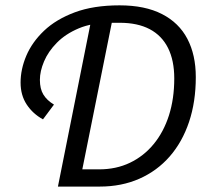

<svg xmlns="http://www.w3.org/2000/svg" viewBox="-20 -688 768 708"><path d="M193.6 0 318.9 -626.9H396.8L283.5 -63.5H345.5Q408.3 -63.5 459.1 -87.8Q509.9 -112 546.7 -156.7Q583.5 -201.4 603.1 -262.8Q622.6 -324.2 622.6 -398.8Q622.6 -464.9 599.7 -510.9Q576.7 -556.9 532 -580.5Q487.3 -604 421.6 -604H386.6Q319.5 -604 270.5 -583.5Q221.6 -562.9 189.6 -530.3Q157.6 -497.8 142.4 -461.5Q127.1 -425.3 127.1 -393.6Q127.1 -360.2 140 -339.2Q152.8 -318.1 179 -302.3L138.5 -247.9Q101.2 -268.2 78.6 -302.4Q55.9 -336.6 55.9 -383.5Q55.9 -432.6 77.1 -482.7Q98.4 -532.7 142.5 -574.7Q186.6 -616.6 255.7 -642.5Q324.8 -668.3 420.8 -668.3Q514.6 -668.3 577.2 -636.2Q639.8 -604.2 670.9 -544.9Q702 -485.6 702 -403.7Q702 -312.8 677.2 -238.7Q652.4 -164.6 605.9 -111.2Q559.3 -57.8 493.8 -28.9Q428.4 0 347.6 0Z"/></svg>

Font: Source Sans 3
Style: Italic
Weight: 200
Italic angle: -11°
Designer: Paul D. Hunt
Foundry: Adobe
Version: Version 3.046;hotconv 1.0.118;makeotfexe 2.5.65603